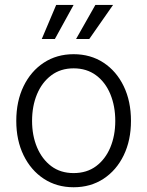

<svg xmlns="http://www.w3.org/2000/svg" viewBox="-20 -770 615 801"><path d="M287.1 11.2Q216.8 11.2 162.8 -24.2Q108.9 -59.6 78.4 -122.1Q47.9 -184.6 47.9 -265.6Q47.9 -347.7 78.4 -410.4Q108.9 -473.1 162.8 -508.5Q216.8 -543.9 287.1 -543.9Q357.9 -543.9 411.9 -508.5Q465.8 -473.1 496.1 -410.4Q526.4 -347.7 526.4 -265.6Q526.4 -184.6 496.1 -122.1Q465.8 -59.6 411.9 -24.2Q357.9 11.2 287.1 11.2ZM287.1 -47.9Q342.3 -47.9 381.1 -76.9Q419.9 -106 440.4 -155.3Q460.9 -204.6 460.9 -265.6Q460.9 -327.1 440.4 -377Q419.9 -426.8 380.9 -455.8Q341.8 -484.9 287.1 -484.9Q232.9 -484.9 194.1 -455.8Q155.3 -426.8 134.5 -377.2Q113.8 -327.6 113.8 -265.6Q113.8 -204.6 134.5 -155.3Q155.3 -106 193.8 -76.9Q232.4 -47.9 287.1 -47.9ZM209 -607.4H154.3L214.4 -749.5H287.1ZM352.5 -607.4H297.4L377.9 -749.5H451.7Z"/></svg>

Font: Inter 20pt Light
Style: Regular
Weight: 300
Version: Version 4.001;git-66647c0bb